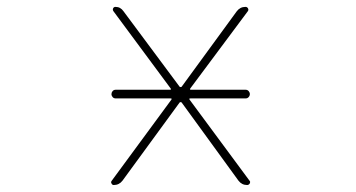

<svg xmlns="http://www.w3.org/2000/svg" viewBox="-20 -564 1040 561"><path d="M702.1 -23.4Q686.5 -23.4 676.8 -36.1L510.7 -264.6Q509.8 -265.6 507.8 -265.6Q505.9 -265.6 504.9 -264.6L337.9 -36.1Q328.1 -23.4 312.5 -23.4Q307.6 -23.4 305.7 -28.3Q304.7 -29.3 304.7 -31.2Q304.7 -34.2 306.6 -36.1L480.5 -272.5Q483.4 -276.4 478.5 -276.4H318.4Q312.5 -276.4 309.1 -280.3Q305.7 -284.2 305.7 -289.1Q305.7 -293.9 309.1 -297.9Q312.5 -301.8 318.4 -301.8H476.6Q481.4 -301.8 478.5 -305.7L311.5 -531.2Q308.6 -535.2 310.5 -539.6Q312.5 -543.9 317.4 -543.9Q332 -543.9 340.8 -531.2L504.9 -310.5Q505.9 -309.6 507.8 -309.6Q509.8 -309.6 510.7 -310.5L671.9 -531.2Q681.6 -543.9 697.3 -543.9Q702.1 -543.9 704.6 -539.6Q707 -535.2 704.1 -531.2L536.1 -305.7Q533.2 -301.8 538.1 -301.8H697.3Q703.1 -301.8 706.5 -297.9Q710 -293.9 710 -289.1Q710 -284.2 706.5 -280.3Q703.1 -276.4 697.3 -276.4H536.1Q531.2 -276.4 534.2 -272.5L709 -36.1Q710.9 -34.2 710.9 -32.2Q710.9 -30.3 710 -28.3Q707 -23.4 702.1 -23.4Z"/></svg>

Font: Rounded Mgen+ 1mn thin
Style: Regular
Weight: 100
Designer: [Source Han Sans]
Ryoko NISHIZUKA  (kana & ideographs); Paul D. Hunt (Latin, Greek & Cyrillic); Wenlong ZHANG  (bopomofo
Version: Version 1.059.20150602